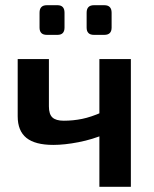

<svg xmlns="http://www.w3.org/2000/svg" viewBox="-20 -718 593 738"><path d="M168 -491V-309Q168 -279 181.5 -266.5Q195 -254 225 -254Q261 -254 295.5 -261Q330 -268 373 -287L385 -203Q336 -182 282 -171.5Q228 -161 185 -161Q115 -161 81.5 -188Q48 -215 48 -271V-491ZM483 -491V0H362V-491ZM381 -698Q409 -698 409 -669V-612Q409 -584 381 -584H341Q313 -584 313 -612V-669Q313 -698 341 -698ZM201 -698Q228 -698 228 -669V-612Q228 -584 201 -584H160Q132 -584 132 -612V-669Q132 -698 160 -698Z"/></svg>

Font: Exo 2 SemiBold
Style: Regular
Weight: 600
Designer: Natanael Gama
Foundry: Natanael Gama
Version: Version 2.010